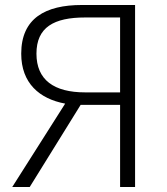

<svg xmlns="http://www.w3.org/2000/svg" viewBox="-20 -749 667 769"><path d="M461 -379H321C196 -379 126 -429 126 -534C126 -640 196 -679 321 -679H461ZM308 -729C162 -729 65 -676 65 -534C65 -416 138 -353 241 -334L29 0H99L303 -329H461V0H521V-729Z"/></svg>

Font: Source Han Sans SC Light
Style: Regular
Weight: 300
Designer: Ryoko NISHIZUKA (kana & ideographs); Paul D. Hunt (Latin, Greek & Cyrillic); Wenlong ZHANG (bopomofo); Sandoll Communica
Foundry: Adobe Systems Incorporated
Version: Version 1.004;PS 1.004;hotconv 1.0.82;makeotf.lib2.5.63406